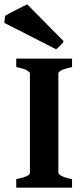

<svg xmlns="http://www.w3.org/2000/svg" viewBox="-47 -864 389 884"><path d="M27.8 0V-39.1Q90.8 -52.2 90.8 -67.9V-525.9Q90.8 -531.7 76.2 -540.3Q61.5 -548.8 27.8 -555.2V-594.2H284.7V-555.2Q221.7 -542 221.7 -525.9V-67.9Q221.7 -62.5 236.3 -54.2Q251 -45.9 284.7 -39.1V0ZM246.1 -674.3Q242.7 -666.5 230.7 -654.5Q218.8 -642.6 211.4 -637.2L-27.3 -758.8L-23.4 -791Q-19.5 -793.9 -5.4 -801.5Q8.8 -809.1 26.4 -818.1Q43.9 -827.1 58.8 -834.5Q73.7 -841.8 78.6 -843.8Z"/></svg>

Font: Namdhinggo ExtraBold
Style: Regular
Weight: 800
Designer: Victor Gaultney
Foundry: SIL International
Version: Version 3.001